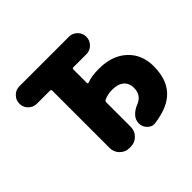

<svg xmlns="http://www.w3.org/2000/svg" viewBox="-169 -966 1160 1160"><g transform="rotate(-45 411.0 -386.0)"><path d="M785.2 -266.6Q785.2 -141.6 710.9 -79.1Q655.3 -32.2 550.8 -17.6Q545.9 -16.6 541 -16.6Q516.6 -16.6 499 -34.2Q476.6 -55.7 476.6 -85.9Q476.6 -115.2 497.1 -137.7Q517.6 -160.2 549.8 -172.9Q608.4 -195.3 608.4 -258.8Q608.4 -298.8 582 -321.3Q555.7 -343.8 506.8 -343.8Q467.8 -343.8 436.5 -329.1Q427.7 -324.2 427.7 -314.5V-105.5Q427.7 -70.3 402.8 -45.4Q377.9 -20.5 342.8 -20.5H332Q296.9 -20.5 272 -45.4Q247.1 -70.3 247.1 -105.5V-595.7Q247.1 -605.5 237.3 -605.5H125Q94.7 -605.5 72.8 -627.4Q50.8 -649.4 50.8 -680.2Q50.8 -710.9 72.8 -732.9Q94.7 -754.9 125 -754.9H548.8Q579.1 -754.9 601.1 -732.9Q623 -710.9 623 -680.2Q623 -649.4 601.1 -627.4Q579.1 -605.5 548.8 -605.5H437.5Q427.7 -605.5 427.7 -595.7V-480.5Q427.7 -477.5 430.7 -475.6Q433.6 -473.6 436.5 -474.6Q475.6 -490.2 539.1 -490.2Q652.3 -490.2 718.8 -428.7Q785.2 -367.2 785.2 -266.6Z"/></g></svg>

Font: Gen Jyuu GothicX Heavy
Style: Bold
Weight: 900
Designer: [Source Han Sans]
Ryoko NISHIZUKA  (kana & ideographs); Paul D. Hunt (Latin, Greek & Cyrillic); Wenlong ZHANG  (bopomofo
Version: Version 1.002.20150607